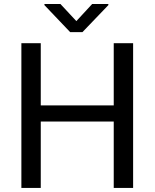

<svg xmlns="http://www.w3.org/2000/svg" viewBox="-20 -923 760 943"><path d="M85 0V-710.9H180.2V-405.3H538.6V-710.9H633.8V0H538.6V-326.2H180.2V0ZM198.2 -897.9V-903.3H276.9L355 -819.3L432.6 -903.3H512.2V-897.9L384.8 -765.1H324.7Z"/></svg>

Font: Bert Sans Medium
Style: Regular
Weight: 500
Designer: Christian Robertson, Adam Twardoch, & Cristiano Sobral
Foundry: Google
Version: Version 12.135;January 10, 2020;FontCreator 12.0.0.2547 64-b